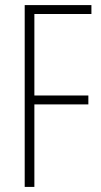

<svg xmlns="http://www.w3.org/2000/svg" viewBox="-20 -734 398 754"><path d="M115 0H77V-714H339V-679H115V-359H327V-324H115Z"/></svg>

Font: Noto Sans Gujarati UI ExtraCondensed ExtraLight
Style: Regular
Weight: 200
Width: 2
Designer: Jelle Bosma - Monotype Design Team, Universal Thirst
Foundry: Monotype Imaging Inc.
Version: Version 2.106; ttfautohint (v1.8.4.7-5d5b)